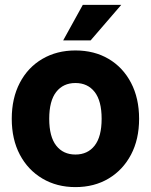

<svg xmlns="http://www.w3.org/2000/svg" viewBox="-20 -750 616 784"><path d="M288 14Q212 14 153 -21Q94 -56 61 -118.5Q28 -181 28 -265Q28 -349 61 -412Q94 -475 153 -509.5Q212 -544 288 -544Q365 -544 423.5 -509.5Q482 -475 515 -412Q548 -349 548 -265Q548 -181 515 -118.5Q482 -56 423.5 -21Q365 14 288 14ZM288 -119Q338 -119 366.5 -155.5Q395 -192 395 -265Q395 -338 366.5 -374.5Q338 -411 288 -411Q238 -411 209.5 -374.5Q181 -338 181 -265Q181 -192 209.5 -155.5Q238 -119 288 -119ZM350 -585H238L318 -730H475Z"/></svg>

Font: Radio Canada Big
Style: Bold
Weight: 700
Designer: Étienne Aubert Bonn
Foundry: Coppers and Brasses
Version: Version 1.001